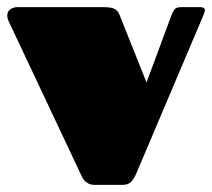

<svg xmlns="http://www.w3.org/2000/svg" viewBox="-20 -520 597 540"><path d="M392.1 -288.1 460 -471.2Q464.4 -483.9 469.5 -491.9Q474.6 -500 490.2 -500H542Q556.2 -500 556.2 -491.7Q556.2 -486.3 550.8 -474.1L363.8 -33.2Q356.9 -16.6 348.4 -8.3Q339.8 0 324.2 0H247.1Q236.8 0 230 -3.2Q223.1 -6.3 218.5 -11.2Q213.9 -16.1 210.9 -21.7Q208 -27.3 206.1 -32.2L4.9 -459Q0.5 -468.3 0.5 -476.1Q0.5 -488.8 9.8 -494.4Q19 -500 28.8 -500H267.1Q279.3 -500 287.6 -499Q295.9 -498 301.3 -495.4Q306.6 -492.7 310.1 -488.8Q313.5 -484.9 315.9 -479Z"/></svg>

Font: Fascinate Cyrillic
Style: Regular
Weight: 900
Designer: Denis Ignatov
Foundry: Astigmatic (AOETI)
Version: Version 1.00 November 30, 2018, initial release